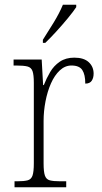

<svg xmlns="http://www.w3.org/2000/svg" viewBox="-20 -786 427 806"><path d="M41 0V-25H53Q81 -25 96 -29Q111 -33 116.5 -49Q122 -65 122 -101V-438Q122 -472 116.5 -487.5Q111 -503 95 -507Q79 -511 47 -511H37V-536H155L161 -429H164Q175 -457 190.5 -483.5Q206 -510 231 -527Q256 -544 292 -544Q332 -544 352.5 -525Q373 -506 373 -477Q373 -459 365 -447Q357 -435 338 -435Q338 -473 325.5 -492Q313 -511 280 -511Q253 -511 231 -490.5Q209 -470 194 -436Q179 -402 171 -360.5Q163 -319 163 -278V-100Q163 -65 168.5 -49Q174 -33 189 -29Q204 -25 232 -25H258V0ZM160 -619Q182 -653 206 -692.5Q230 -732 244 -766H300V-756Q289 -739 266 -711Q243 -683 217 -654.5Q191 -626 170 -606H160Z"/></svg>

Font: Noto Serif Lao SemiCondensed ExtraLight
Style: Regular
Weight: 200
Width: 4
Designer: Monotype Design Team
Foundry: Monotype Imaging Inc.
Version: Version 2.003; ttfautohint (v1.8.4.7-5d5b)